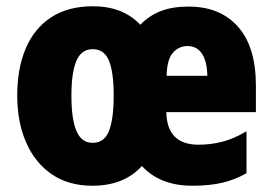

<svg xmlns="http://www.w3.org/2000/svg" viewBox="-20 -583 870 613"><path d="M582 -562Q683 -562 740 -497.5Q797 -433 797 -310V-225H511Q513 -121 614 -121Q653 -121 690 -130.5Q727 -140 767 -164V-30Q730 -9 689.5 0.5Q649 10 594 10Q491 10 433 -53Q376 10 275 10Q199 10 145.5 -26.5Q92 -63 63.5 -128Q35 -193 35 -278Q35 -364 62 -428Q89 -492 143 -527.5Q197 -563 277 -563Q372 -563 428 -504Q456 -533 493 -547.5Q530 -562 582 -562ZM579 -436Q551 -436 532 -414.5Q513 -393 512 -341H642Q641 -388 624.5 -412Q608 -436 579 -436ZM276 -426Q240 -426 224 -389Q208 -352 208 -277Q208 -203 224 -165Q240 -127 276 -127Q313 -127 328 -165Q343 -203 343 -278Q343 -352 328 -389Q313 -426 276 -426Z"/></svg>

Font: Noto Sans Malayalam Condensed Black
Style: Regular
Weight: 900
Width: 3
Designer: Jelle Bosma - Monotype Design Team
Foundry: Monotype Imaging Inc.
Version: Version 2.104; ttfautohint (v1.8.4.7-5d5b)